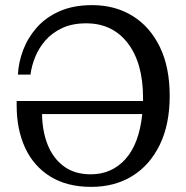

<svg xmlns="http://www.w3.org/2000/svg" viewBox="-20 -717 727 749"><path d="M144 -272Q145 -204 166.5 -151Q188 -98 230 -67.5Q272 -37 334 -37Q416 -37 469.5 -96.5Q523 -156 535 -272ZM339 -697Q429 -697 497 -655Q565 -613 603.5 -534Q642 -455 642 -343Q642 -231 603 -151.5Q564 -72 495.5 -30Q427 12 336 12Q241 12 176 -28.5Q111 -69 78 -140.5Q45 -212 45 -305V-323H538Q538 -328 538 -335Q538 -471 478.5 -548.5Q419 -626 316 -626Q262 -626 222.5 -607.5Q183 -589 157 -559Q131 -529 117 -494Q103 -459 99 -426H50Q52 -473 70 -521Q88 -569 123 -609Q158 -649 212 -673Q266 -697 339 -697Z"/></svg>

Font: Montagu Slab 144pt
Style: Regular
Weight: 400
Designer: Florian Karsten
Foundry: Florian Karsten
Version: Version 1.000; ttfautohint (v1.8.3)